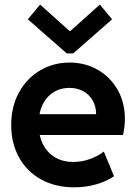

<svg xmlns="http://www.w3.org/2000/svg" viewBox="-20 -800 591 828"><path d="M28.3 -260.7Q28.3 -340.8 62.3 -402.1Q96.2 -463.4 153.8 -496.8Q211.4 -530.3 280.3 -530.3Q345.2 -530.3 399.7 -500Q454.1 -469.7 486.3 -414.3Q518.6 -358.9 518.6 -287.1Q518.6 -270.5 516.8 -255.1Q515.1 -239.7 510.7 -217.8H151.4Q163.1 -164.1 201.2 -132.8Q239.3 -101.6 295.9 -101.6Q333 -101.6 368.2 -114.3Q403.3 -127 427.7 -146.5L471.7 -40Q439.9 -18.1 395 -5.1Q350.1 7.8 299.8 7.8Q218.3 7.8 156.7 -26.4Q95.2 -60.5 61.8 -121.6Q28.3 -182.6 28.3 -260.7ZM394.5 -307.6Q394.5 -340.8 379.9 -366.5Q365.2 -392.1 339.4 -406.5Q313.5 -420.9 280.3 -420.9Q229.5 -420.9 195.1 -390.4Q160.6 -359.9 150.4 -307.6ZM279.8 -666.5H283.7L410.6 -780.3L463.4 -716.8L295.9 -569.8H267.6L100.1 -716.8L152.8 -780.3Z"/></svg>

Font: Reddit Sans
Style: Bold
Weight: 700
Designer: Stephen Hutchings
Foundry: Reddit
Version: Version 1.013